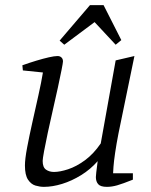

<svg xmlns="http://www.w3.org/2000/svg" viewBox="-20 -720 586 747"><path d="M151 7Q135 7 118 2Q101 -3 89 -21Q77 -39 77 -76Q77 -101 85.5 -146Q94 -191 106 -244.5Q118 -298 129.5 -349.5Q141 -401 147 -438L69 -446L67 -466Q95 -476 121.5 -484Q148 -492 170 -497Q192 -502 204 -502Q213 -502 219 -496.5Q225 -491 225 -481Q225 -476 219.5 -448Q214 -420 205 -378.5Q196 -337 185.5 -291.5Q175 -246 166 -204Q157 -162 151.5 -132Q146 -102 146 -94Q146 -69 159 -60Q172 -51 190 -51Q213 -51 245 -61.5Q277 -72 310.5 -96.5Q344 -121 372 -162L430 -485L503 -502L441 -201Q433 -160 428 -126Q423 -92 421.5 -71Q420 -50 420 -46H497V-21Q457 -5 436 1Q415 7 396 7Q371 7 362 -3.5Q353 -14 353 -31Q353 -35 354.5 -49Q356 -63 358 -77Q360 -91 360 -93Q332 -61 295.5 -38.5Q259 -16 221.5 -4.5Q184 7 151 7ZM230 -546 212 -562 330 -700H383L452 -564L430 -546L348 -634Z"/></svg>

Font: Manuale Light
Style: Italic
Weight: 300
Italic angle: -11°
Version: Version 1.002